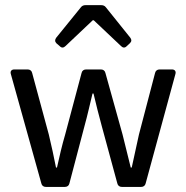

<svg xmlns="http://www.w3.org/2000/svg" viewBox="-20 -735 732 755"><path d="M297.9 -706.1 201.2 -586.9C195.3 -579.1 195.3 -571.3 202.1 -564.5L215.8 -552.7C222.7 -545.9 230.5 -546.9 237.3 -553.7L344.7 -655.3H348.6L456.1 -553.7C462.9 -546.9 470.7 -545.9 477.5 -552.7L491.2 -565.4C498 -572.3 498 -579.1 492.2 -586.9L396.5 -706.1C391.6 -712.9 384.8 -714.8 377 -714.8H317.4C309.6 -714.8 302.7 -712.9 297.9 -706.1ZM22.5 -444.3 142.6 -13.7C144.5 -4.9 151.4 0 160.2 0H235.4C244.1 0 251 -4.9 252.9 -13.7L312.5 -240.2C324.2 -282.2 333 -323.2 343.8 -367.2H347.7C358.4 -323.2 368.2 -282.2 379.9 -240.2L441.4 -13.7C443.4 -4.9 450.2 0 459 0H535.2C543.9 0 550.8 -4.9 552.7 -13.7L669.9 -444.3C672.9 -455.1 667 -461.9 656.2 -461.9H607.4C598.6 -461.9 591.8 -457 589.8 -448.2L526.4 -206.1L498 -76.2H494.1L461.9 -206.1L394.5 -448.2C392.6 -457 385.7 -461.9 377 -461.9H318.4C309.6 -461.9 302.7 -457 300.8 -448.2L236.3 -206.1C223.6 -163.1 213.9 -120.1 204.1 -76.2H200.2C191.4 -120.1 182.6 -162.1 171.9 -206.1L106.4 -448.2C104.5 -457 97.7 -461.9 88.9 -461.9H36.1C25.4 -461.9 19.5 -455.1 22.5 -444.3Z"/></svg>

Font: Ed Sans Neue
Style: Regular
Weight: 400
Designer: Stephen Hutchings
Version: Version 1.004;PS 001.004;hotconv 1.0.88;makeotf.lib2.5.64775